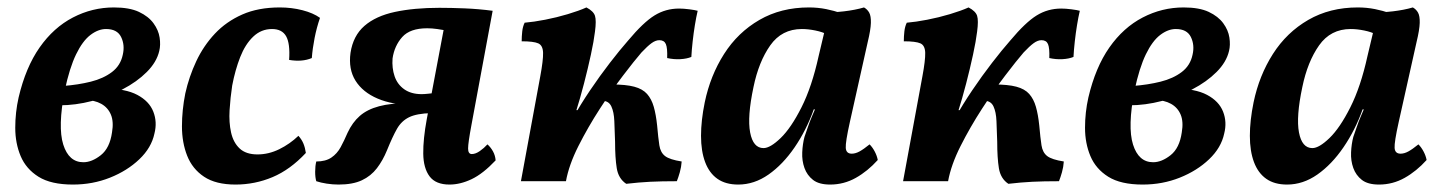

<svg xmlns="http://www.w3.org/2000/svg" viewBox="-20 -487 3883 516"><path d="M176 9Q117 9 83.5 -12Q50 -33 35.5 -67.5Q21 -102 21 -143.5Q21 -185 30 -225Q49 -306 86.5 -359.5Q124 -413 176 -440Q228 -467 286 -467Q328 -467 353.5 -455Q379 -443 392.5 -424.5Q406 -406 409 -386Q412 -366 408 -350Q401 -320 374.5 -293.5Q348 -267 309.5 -247Q271 -227 227 -215.5Q183 -204 140 -204L150 -256Q190 -259 224 -267.5Q258 -276 281 -293.5Q304 -311 310 -340Q316 -366 305.5 -387.5Q295 -409 265 -409Q244 -409 223 -393Q202 -377 184.5 -341Q167 -305 154 -244Q135 -146 150 -98.5Q165 -51 204 -51Q227 -51 251 -70Q275 -89 281 -131Q286 -160 278 -179Q270 -198 252 -208Q234 -218 209 -218L261 -249Q317 -249 349 -232Q381 -215 392 -187Q403 -159 395 -128Q387 -90 354.5 -59Q322 -28 275.5 -9.5Q229 9 176 9Z M613 9Q560 9 528.5 -12Q497 -33 483 -68.5Q469 -104 469 -147.5Q469 -191 478 -236Q488 -281 507.5 -322.5Q527 -364 557.5 -396.5Q588 -429 631 -448Q674 -467 732 -467Q764 -467 793 -459.5Q822 -452 840 -439Q831 -413 825.5 -385Q820 -357 818 -331Q792 -320 757 -326Q760 -370 749 -389.5Q738 -409 711 -409Q682 -409 660.5 -388.5Q639 -368 625.5 -333.5Q612 -299 604 -257Q599 -224 597 -191Q595 -158 601 -131Q607 -104 624 -88Q641 -72 672 -72Q702 -72 730.5 -86Q759 -100 782 -122Q791 -112 795.5 -101Q800 -90 802 -76Q760 -31 712.5 -11Q665 9 613 9Z M1188 9Q1151 9 1134.5 -13Q1118 -35 1117.5 -74Q1117 -113 1127 -167L1177 -432L1180 -405Q1169 -407 1155 -409Q1141 -411 1128 -411Q1082 -411 1061 -387.5Q1040 -364 1035 -330Q1033 -304 1040.5 -282Q1048 -260 1066.5 -247Q1085 -234 1113 -234Q1120 -234 1129.5 -235Q1139 -236 1148 -237L1141 -205H1089Q1035 -205 995 -222Q955 -239 935.5 -270Q916 -301 922 -345Q929 -391 959.5 -417.5Q990 -444 1041.5 -455Q1093 -466 1161 -466Q1192 -466 1229 -464.5Q1266 -463 1304 -458L1247 -151Q1238 -103 1238 -88Q1238 -73 1248 -73Q1258 -73 1269.5 -81Q1281 -89 1290 -99Q1299 -91 1305 -80Q1311 -69 1312 -56Q1278 -20 1247.5 -5.5Q1217 9 1188 9ZM890 9Q874 9 858 6.5Q842 4 830 0Q827 -10 827 -25.5Q827 -41 830 -53Q855 -53 870.5 -63.5Q886 -74 895.5 -91.5Q905 -109 914 -130Q927 -158 947 -175.5Q967 -193 999 -201.5Q1031 -210 1078 -210H1143L1139 -183Q1100 -182 1079.5 -172Q1059 -162 1047 -141Q1035 -120 1020 -83Q1009 -56 993 -35Q977 -14 952.5 -2.5Q928 9 890 9Z M1380 0 1432 -282Q1440 -325 1439.5 -345Q1439 -365 1426.5 -370.5Q1414 -376 1382 -376Q1382 -389 1383.5 -402.5Q1385 -416 1390 -426Q1414 -428 1445 -434Q1476 -440 1506 -449Q1536 -458 1556 -467Q1575 -457 1579 -444.5Q1583 -432 1579 -402Q1576 -377 1568 -340Q1560 -303 1549.5 -262.5Q1539 -222 1527 -184Q1515 -146 1503 -117L1490 -105Q1500 -134 1520 -170Q1540 -206 1566 -244.5Q1592 -283 1619 -318Q1646 -353 1668 -378Q1709 -427 1739 -445.5Q1769 -464 1805 -464Q1817 -464 1832.5 -462Q1848 -460 1855 -458Q1851 -441 1847.5 -419.5Q1844 -398 1841.5 -375.5Q1839 -353 1838 -334Q1826 -329 1808.5 -328Q1791 -327 1773 -331Q1774 -358 1769.5 -368.5Q1765 -379 1752 -379Q1742 -379 1731 -371Q1720 -363 1704 -346Q1685 -324 1654.5 -284Q1624 -244 1592 -194.5Q1560 -145 1534.5 -94.5Q1509 -44 1501 0ZM1509 -175V-191H1541V-175ZM1663 7Q1642 -7 1637.5 -35Q1633 -63 1633 -106Q1632 -137 1631 -161.5Q1630 -186 1623 -201Q1616 -216 1599 -216L1624 -260Q1662 -260 1684.5 -254Q1707 -248 1719 -234.5Q1731 -221 1737 -200Q1743 -179 1746 -150Q1749 -116 1752 -96.5Q1755 -77 1767.5 -67.5Q1780 -58 1812 -53Q1811 -38 1807 -24Q1803 -10 1799 0Q1758 0 1727.5 1.5Q1697 3 1663 7Z M2302 -467Q2311 -462 2316 -453Q2321 -444 2320.5 -425.5Q2320 -407 2312 -374L2264 -159Q2252 -105 2253 -89.5Q2254 -74 2269 -74Q2279 -74 2290 -80Q2301 -86 2317 -99Q2325 -91 2331 -79.5Q2337 -68 2339 -57Q2312 -27 2280 -9Q2248 9 2211 9Q2181 9 2165 -3.5Q2149 -16 2142 -35.5Q2135 -55 2136 -77.5Q2137 -100 2142 -119Q2146 -130 2151 -145Q2156 -160 2162.5 -175Q2169 -190 2174 -202L2208 -360L2185 -454Q2218 -453 2248 -456.5Q2278 -460 2302 -467ZM2238 -452 2204 -394Q2191 -401 2171.5 -405Q2152 -409 2135 -409Q2081 -409 2050 -365Q2019 -321 2005 -253Q1988 -173 1996 -131Q2004 -89 2032 -89Q2050 -89 2078 -116Q2106 -143 2134 -198.5Q2162 -254 2180 -336L2199 -416L2240 -409L2189 -193H2167Q2147 -137 2115.5 -91Q2084 -45 2045.5 -18Q2007 9 1964 9Q1930 9 1908 -6.5Q1886 -22 1875 -51.5Q1864 -81 1864 -122Q1864 -163 1874 -212Q1889 -284 1926 -342Q1963 -400 2021 -433.5Q2079 -467 2154 -467Q2178 -467 2200.5 -462.5Q2223 -458 2238 -452Z M2407 0 2459 -282Q2467 -325 2466.5 -345Q2466 -365 2453.5 -370.5Q2441 -376 2409 -376Q2409 -389 2410.5 -402.5Q2412 -416 2417 -426Q2441 -428 2472 -434Q2503 -440 2533 -449Q2563 -458 2583 -467Q2602 -457 2606 -444.5Q2610 -432 2606 -402Q2603 -377 2595 -340Q2587 -303 2576.5 -262.5Q2566 -222 2554 -184Q2542 -146 2530 -117L2517 -105Q2527 -134 2547 -170Q2567 -206 2593 -244.5Q2619 -283 2646 -318Q2673 -353 2695 -378Q2736 -427 2766 -445.5Q2796 -464 2832 -464Q2844 -464 2859.5 -462Q2875 -460 2882 -458Q2878 -441 2874.5 -419.5Q2871 -398 2868.5 -375.5Q2866 -353 2865 -334Q2853 -329 2835.5 -328Q2818 -327 2800 -331Q2801 -358 2796.5 -368.5Q2792 -379 2779 -379Q2769 -379 2758 -371Q2747 -363 2731 -346Q2712 -324 2681.5 -284Q2651 -244 2619 -194.5Q2587 -145 2561.5 -94.5Q2536 -44 2528 0ZM2536 -175V-191H2568V-175ZM2690 7Q2669 -7 2664.5 -35Q2660 -63 2660 -106Q2659 -137 2658 -161.5Q2657 -186 2650 -201Q2643 -216 2626 -216L2651 -260Q2689 -260 2711.5 -254Q2734 -248 2746 -234.5Q2758 -221 2764 -200Q2770 -179 2773 -150Q2776 -116 2779 -96.5Q2782 -77 2794.5 -67.5Q2807 -58 2839 -53Q2838 -38 2834 -24Q2830 -10 2826 0Q2785 0 2754.5 1.5Q2724 3 2690 7Z M3051 9Q2992 9 2958.5 -12Q2925 -33 2910.5 -67.5Q2896 -102 2896 -143.5Q2896 -185 2905 -225Q2924 -306 2961.5 -359.5Q2999 -413 3051 -440Q3103 -467 3161 -467Q3203 -467 3228.5 -455Q3254 -443 3267.5 -424.5Q3281 -406 3284 -386Q3287 -366 3283 -350Q3276 -320 3249.5 -293.5Q3223 -267 3184.5 -247Q3146 -227 3102 -215.5Q3058 -204 3015 -204L3025 -256Q3065 -259 3099 -267.5Q3133 -276 3156 -293.5Q3179 -311 3185 -340Q3191 -366 3180.5 -387.5Q3170 -409 3140 -409Q3119 -409 3098 -393Q3077 -377 3059.5 -341Q3042 -305 3029 -244Q3010 -146 3025 -98.5Q3040 -51 3079 -51Q3102 -51 3126 -70Q3150 -89 3156 -131Q3161 -160 3153 -179Q3145 -198 3127 -208Q3109 -218 3084 -218L3136 -249Q3192 -249 3224 -232Q3256 -215 3267 -187Q3278 -159 3270 -128Q3262 -90 3229.5 -59Q3197 -28 3150.5 -9.5Q3104 9 3051 9Z M3777 -467Q3786 -462 3791 -453Q3796 -444 3795.5 -425.5Q3795 -407 3787 -374L3739 -159Q3727 -105 3728 -89.5Q3729 -74 3744 -74Q3754 -74 3765 -80Q3776 -86 3792 -99Q3800 -91 3806 -79.5Q3812 -68 3814 -57Q3787 -27 3755 -9Q3723 9 3686 9Q3656 9 3640 -3.5Q3624 -16 3617 -35.5Q3610 -55 3611 -77.5Q3612 -100 3617 -119Q3621 -130 3626 -145Q3631 -160 3637.5 -175Q3644 -190 3649 -202L3683 -360L3660 -454Q3693 -453 3723 -456.5Q3753 -460 3777 -467ZM3713 -452 3679 -394Q3666 -401 3646.5 -405Q3627 -409 3610 -409Q3556 -409 3525 -365Q3494 -321 3480 -253Q3463 -173 3471 -131Q3479 -89 3507 -89Q3525 -89 3553 -116Q3581 -143 3609 -198.5Q3637 -254 3655 -336L3674 -416L3715 -409L3664 -193H3642Q3622 -137 3590.5 -91Q3559 -45 3520.5 -18Q3482 9 3439 9Q3405 9 3383 -6.5Q3361 -22 3350 -51.5Q3339 -81 3339 -122Q3339 -163 3349 -212Q3364 -284 3401 -342Q3438 -400 3496 -433.5Q3554 -467 3629 -467Q3653 -467 3675.5 -462.5Q3698 -458 3713 -452Z"/></svg>

Font: Vollkorn SemiBold
Style: Italic
Weight: 600
Italic angle: -11°
Designer: Friedrich Althausen
Foundry: Friedrich Althausen
Version: Version 5.000